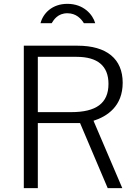

<svg xmlns="http://www.w3.org/2000/svg" viewBox="-20 -980 726 1000"><path d="M476 -859C463 -905 415 -960 331 -960C251 -960 204 -910 191 -859H249C260 -877 281 -911 331 -911C377 -911 403 -882 417 -859ZM617 0 467 -351C539 -374 619 -427 619 -549C619 -673 536 -742 384 -742H104V0H177V-339H397L541 0ZM351 -396H177V-684H379C488 -684 545 -637 545 -543C545 -441 479 -396 351 -396Z"/></svg>

Font: 18Franklin Light
Style: Regular
Weight: 300
Designer: Pablo Impallari, Rodrigo Fuenzalida (Modified by Dan O. Williams)
Version: Version 0.025;PS 000.025;hotconv 1.0.88;makeotf.lib2.5.64775